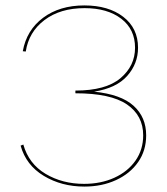

<svg xmlns="http://www.w3.org/2000/svg" viewBox="-20 -683 616 708"><path d="M519 -184Q519 -128 489.5 -85.5Q460 -43 408 -19Q356 5 291 5Q207 5 141.5 -34.5Q76 -74 56 -146L66 -150Q86 -79 148 -42Q210 -5 290 -5Q352 -5 401.5 -27.5Q451 -50 479.5 -90.5Q508 -131 508 -184Q508 -257 448 -298Q388 -339 258 -339V-349Q370 -349 424 -394.5Q478 -440 478 -507Q478 -575 427 -614Q376 -653 292 -653Q202 -653 144 -609Q86 -565 75 -493L64 -494Q78 -572 139 -617.5Q200 -663 291 -663Q380 -663 434.5 -621Q489 -579 489 -507Q489 -448 449 -403Q409 -358 327 -345Q426 -335 472.5 -293Q519 -251 519 -184Z"/></svg>

Font: Ysabeau SC Hairline
Style: Regular
Weight: 100
Designer: Christian Thalmann (Catharsis Fonts)
Version: Version 0.003